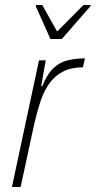

<svg xmlns="http://www.w3.org/2000/svg" viewBox="-20 -753 385 773"><path d="M28 0 137 -510H164L146 -406H150Q169 -453 193.5 -477Q218 -501 250 -509.5Q282 -518 322 -518L314 -482Q267 -482 234 -465Q201 -448 179 -417.5Q157 -387 143.5 -346.5Q130 -306 119 -259L63 0ZM183 -596 124 -728 125 -733H150L210 -626L316 -733H345L344 -728L229 -596Z"/></svg>

Font: Saira SemiCondensed Thin
Style: Italic
Weight: 250
Width: 4
Italic angle: -12°
Designer: Hector Gatti with collaboration of the Omnibus-Type team
Foundry: Omnibus-Type
Version: Version 1.101